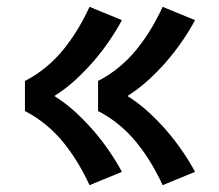

<svg xmlns="http://www.w3.org/2000/svg" viewBox="-20 -621 640 562"><path d="M456 -79Q441 -112 422 -143.5Q403 -175 380 -203.5Q357 -232 328.5 -255.5Q300 -279 267 -296V-384Q300 -401 328.5 -424.5Q357 -448 380 -476.5Q403 -505 422 -536.5Q441 -568 456 -601L551 -562Q533 -529 511.5 -498Q490 -467 465.5 -439Q441 -411 413 -385.5Q385 -360 353 -340Q385 -320 413 -294.5Q441 -269 465.5 -241Q490 -213 511.5 -182Q533 -151 551 -118ZM242 -79Q227 -112 208 -143.5Q189 -175 166 -203.5Q143 -232 114.5 -255.5Q86 -279 53 -296V-384Q86 -401 114.5 -424.5Q143 -448 166 -476.5Q189 -505 208 -536.5Q227 -568 242 -601L337 -562Q319 -529 297.5 -498Q276 -467 251.5 -439Q227 -411 199 -385.5Q171 -360 139 -340Q171 -320 199 -294.5Q227 -269 251.5 -241Q276 -213 297.5 -182Q319 -151 337 -118Z"/></svg>

Font: Iosevka Etoile Extrabold
Style: Regular
Weight: 800
Designer: Belleve Invis
Foundry: Belleve Invis
Version: Version 22.1.2; ttfautohint (v1.8.4)